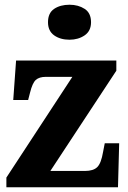

<svg xmlns="http://www.w3.org/2000/svg" viewBox="-20 -792 542 812"><path d="M7 0V-41L286 -467H174Q146 -467 131.5 -454Q117 -441 107 -400L99 -369H36L48 -536H472V-493L193 -69H339Q375 -69 391.5 -85.5Q408 -102 416 -150L423 -186H484L479 0ZM274 -624Q235 -624 209 -642.5Q183 -661 183 -698Q183 -737 209 -754.5Q235 -772 274 -772Q311 -772 338 -754.5Q365 -737 365 -698Q365 -661 338 -642.5Q311 -624 274 -624Z"/></svg>

Font: Noto Serif Thai SemiCondensed ExtraBold
Style: Regular
Weight: 800
Width: 4
Designer: Monotype Design Team
Foundry: Monotype Imaging Inc.
Version: Version 2.002; ttfautohint (v1.8.4.7-5d5b)